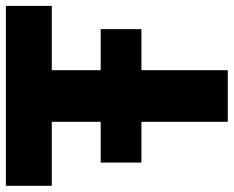

<svg xmlns="http://www.w3.org/2000/svg" viewBox="-90 -664 775 636"><g transform="rotate(-90 297.0 -346.5)"><path d="M-1 -714H595V-562H382V-400H518V-265H382V21H211V-265H76V-400H211V-562H-1Z"/></g></svg>

Font: Repo ExtraBold
Style: Bold
Weight: 700
Designer: Stefan Peev
Foundry: Context Ltd
Version: Version 1.502